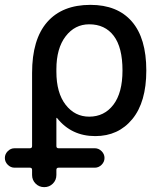

<svg xmlns="http://www.w3.org/2000/svg" viewBox="-70 -550 664 790"><path d="M162 -265V-255Q162 -168 200 -119Q238 -70 297 -70Q359 -70 396.5 -119Q434 -168 434 -260Q434 -355 398 -402.5Q362 -450 297 -450Q238 -450 200 -400.5Q162 -351 162 -265ZM-10 140Q-26 140 -38 128Q-50 116 -50 100Q-50 84 -38 72Q-26 60 -10 60H53Q62 60 62 51V-250Q62 -388 124 -459Q186 -530 302 -530Q413 -530 472.5 -461.5Q532 -393 532 -260Q532 -130 474.5 -60Q417 10 322 10Q224 10 165 -64Q165 -65 163 -65Q162 -65 162 -64V51Q162 60 171 60H320Q336 60 348 72Q360 84 360 100Q360 116 348 128Q336 140 320 140H171Q162 140 162 149V170Q162 191 147.5 205.5Q133 220 112 220Q91 220 76.5 205.5Q62 191 62 170V149Q62 140 53 140Z"/></svg>

Font: Rounded Mplus 1c Medium
Style: Regular
Weight: 500
Version: Version 1.059.20150529